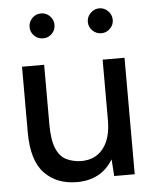

<svg xmlns="http://www.w3.org/2000/svg" viewBox="-52 -765 666 821"><g transform="rotate(-5 280.5 -354.0)"><path d="M149 -244Q149 -177 164.5 -140.5Q180 -104 208 -90.5Q236 -77 271 -76Q332 -76 366 -119Q400 -162 400 -240V-500H494V0H406L401 -72Q350 12 246 12Q159 12 106.5 -42.5Q54 -97 54 -219V-500H149ZM405 -613Q383 -613 367 -628.5Q351 -644 351 -666Q351 -688 367 -704Q383 -720 405 -720Q426 -720 442 -704Q458 -688 458 -666Q458 -644 442 -628.5Q426 -613 405 -613ZM155 -613Q132 -613 116.5 -628.5Q101 -644 101 -666Q101 -688 116.5 -704Q132 -720 155 -720Q177 -720 192.5 -704Q208 -688 208 -666Q208 -644 192.5 -628.5Q177 -613 155 -613Z"/></g></svg>

Font: Figtree Medium
Style: Regular
Weight: 500
Designer: Erik Kennedy
Foundry: Erik Kennedy
Version: Version 2.001; ttfautohint (v1.8.4.7-5d5b);gftools[0.9.27]